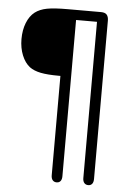

<svg xmlns="http://www.w3.org/2000/svg" viewBox="-54 -637 579 841"><g transform="rotate(5 235.5 -216.0)"><path d="M203 -302V135Q203 149 209.5 156.5Q216 164 227 164Q238 164 244 156.5Q250 149 250 135V-552H342V135Q342 149 348.5 156.5Q355 164 366 164Q377 164 383 156.5Q389 149 389 135V-561Q389 -578 381.5 -587Q374 -596 356 -596H209Q150 -596 118.5 -590Q87 -584 66 -568Q44 -551 31.5 -519.5Q19 -488 19 -448Q19 -409 32 -377Q45 -345 67 -328Q86 -314 116 -308Q146 -302 196 -302Z"/></g></svg>

Font: Beiruti Light
Style: Regular
Weight: 300
Designer: Arlette Boutros
Foundry: Boutros
Version: Version 1.41